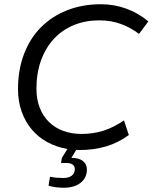

<svg xmlns="http://www.w3.org/2000/svg" viewBox="-20 -698 720 906"><path d="M279 188Q265 188 244 185.5Q223 183 209 178L216 136Q229 139 247 140.5Q265 142 278 142Q304 142 318.5 131Q333 120 333 100Q333 71 291 71H268L272 47L298 5Q246 -4 203 -27.5Q160 -51 129.5 -87.5Q99 -124 82 -172Q65 -220 65 -277Q65 -369 93.5 -443.5Q122 -518 174 -570Q226 -622 298 -650Q370 -678 456 -678Q519 -678 576.5 -657Q634 -636 680 -597L636 -538Q598 -567 551.5 -584.5Q505 -602 448 -602Q384 -602 329.5 -580Q275 -558 235.5 -516Q196 -474 174 -414Q152 -354 152 -279Q152 -229 167.5 -189.5Q183 -150 211 -122.5Q239 -95 278 -80.5Q317 -66 364 -66Q421 -66 469 -81.5Q517 -97 565 -130L588 -61Q538 -24 480 -7Q422 10 356 10Q351 10 347.5 9.5Q344 9 340 9L317 47Q352 47 371 61.5Q390 76 390 102Q390 141 360.5 164.5Q331 188 279 188Z"/></svg>

Font: Celebes
Style: Italic
Weight: 400
Italic angle: -10°
Designer: Anugrah Pasau
Foundry: Lafontype
Version: Version 1.000; ttfautohint (v1.8.4)